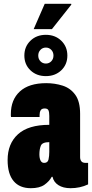

<svg xmlns="http://www.w3.org/2000/svg" viewBox="-20 -977 483 1009"><path d="M157 -824 215 -957H354L355 -953L253 -824ZM221 -577Q172 -577 140 -607.5Q108 -638 108 -685Q108 -732 140 -763Q172 -794 221 -794Q270 -794 302 -763Q334 -732 334 -685Q334 -638 302 -607.5Q270 -577 221 -577ZM221 -643Q238 -643 249.5 -655Q261 -667 261 -685Q261 -703 249.5 -715Q238 -727 221 -727Q204 -727 192.5 -715Q181 -703 181 -685Q181 -667 192.5 -655Q204 -643 221 -643ZM142 12Q83 12 51.5 -25.5Q20 -63 20 -136Q20 -222 74.5 -271.5Q129 -321 239 -321V-368Q239 -388 234.5 -397.5Q230 -407 215 -407Q199 -407 193.5 -397Q188 -387 188 -372V-362H38Q37 -366 37 -369.5Q37 -373 37 -377Q37 -453 84.5 -496.5Q132 -540 223 -540Q268 -540 309 -527Q350 -514 375.5 -479Q401 -444 401 -379V-151Q401 -138 407.5 -129.5Q414 -121 430 -121H443V-8Q401 12 351 12Q312 12 287 -4Q262 -20 256 -48H252Q239 -24 213.5 -6Q188 12 142 12ZM212 -121Q231 -121 235 -139Q239 -157 239 -179V-230Q202 -230 194.5 -211Q187 -192 187 -166Q187 -146 193 -133.5Q199 -121 212 -121Z"/></svg>

Font: Archivo ExtraCondensed Black
Style: Regular
Weight: 900
Width: 2
Designer: Hector Gatti
Foundry: Omnibus-Type
Version: Version 2.001; ttfautohint (v1.8.3)